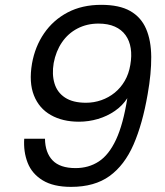

<svg xmlns="http://www.w3.org/2000/svg" viewBox="-20 -757 670 779"><path d="M78.3 -194.1H162.5Q163.3 -137.7 193.3 -106.4Q223.4 -75 286.5 -75Q339.9 -75 380.8 -101.8Q421.8 -128.5 450.9 -190.7Q479.9 -252.9 496.6 -358.7Q477.1 -328.3 445.9 -306.8Q414.7 -285.3 377.2 -274.3Q339.7 -263.2 300.4 -263.2Q233.9 -263.2 186.3 -290.2Q138.6 -317.1 117.7 -369.8Q96.8 -422.4 109.8 -498.9Q122.1 -568.2 158.9 -621.8Q195.7 -675.5 254.3 -706.5Q313 -737.4 390.7 -737.4Q464.4 -737.4 508.4 -712.3Q552.4 -687.2 572.7 -640.1Q593.1 -593 593.6 -526.1Q594.1 -459.2 579.1 -374.8Q558.4 -254.5 521.8 -170.5Q485.1 -86.5 424.4 -42.7Q363.7 1.2 268.4 1.2Q196.6 1.2 153.1 -25.4Q109.5 -52.1 92.2 -96.6Q74.8 -141.1 78.3 -194.1ZM329 -340.1Q361.2 -340.1 391.1 -350.6Q421.1 -361.1 445.5 -380.9Q469.9 -400.8 486.3 -429.1Q502.7 -457.4 508.7 -493.7Q515.2 -530.5 510.4 -561Q505.7 -591.6 489.5 -614.2Q473.3 -636.9 445.7 -649.1Q418.2 -661.3 379.4 -661.3Q332.7 -661.3 294.4 -641.4Q256.2 -621.6 231.5 -585.4Q206.8 -549.3 197.8 -501.1Q190.1 -455.1 201.1 -418.6Q212 -382 243.8 -361.1Q275.6 -340.1 329 -340.1Z"/></svg>

Font: Poppins Variable
Style: Italic
Weight: 100
Italic angle: -10°
Designer: Jonny Pinhorn
Foundry: Indian Type Foundry
Version: Version 6.000